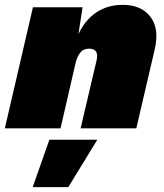

<svg xmlns="http://www.w3.org/2000/svg" viewBox="-40 -530 678 793"><path d="M-20 0 96 -500H301L284 -389Q311 -447 357.5 -478.5Q404 -510 467 -510Q543 -510 581 -461Q619 -412 599 -326L523 0H293L359 -281Q370 -329 327 -329Q304 -329 291 -312Q278 -295 272 -269L210 0ZM362 47 242 243H95L164 47Z"/></svg>

Font: Prodigy Sans Black
Style: Italic
Weight: 900
Italic angle: -13°
Designer: Wei Huang
Foundry: Wei Huang
Version: Version 1.003; ttfautohint (v1.8.3)